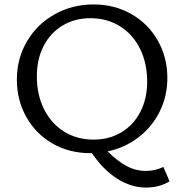

<svg xmlns="http://www.w3.org/2000/svg" viewBox="-20 -684 829 865"><path d="M744 133Q698 161 637 161Q571 161 508 121Q445 81 394 6H387Q292 6 216.5 -37.5Q141 -81 98.5 -157Q56 -233 56 -325Q56 -421 102 -498.5Q148 -576 227 -620Q306 -664 401 -664Q496 -664 572 -620.5Q648 -577 691 -501Q734 -425 734 -333Q734 -251 699.5 -181.5Q665 -112 603.5 -65Q542 -18 465 -2Q508 41 549.5 63.5Q591 86 637 86Q680 86 716 68ZM402 -55Q472 -55 527 -88Q582 -121 612.5 -180.5Q643 -240 643 -316Q643 -400 610.5 -465Q578 -530 520 -566Q462 -602 387 -602Q317 -602 262 -569Q207 -536 176.5 -476.5Q146 -417 146 -340Q146 -257 178.5 -192Q211 -127 269 -91Q327 -55 402 -55Z"/></svg>

Font: Ysabeau Infant Medium
Style: Regular
Weight: 500
Designer: Christian Thalmann (Catharsis Fonts)
Version: Version 0.003